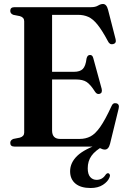

<svg xmlns="http://www.w3.org/2000/svg" viewBox="-20 -736 634 964"><path d="M31.5 -681.5Q31.5 -700 53 -700H437.5Q459 -700 472.2 -708Q485.5 -716 497 -716Q515 -716 522.5 -687L560.5 -539Q565.5 -519 548 -514.5Q530.5 -510.5 522 -529Q492.5 -584 469.5 -612.5Q446.5 -641 423.5 -651.2Q400.5 -661.5 371.5 -661.5H241.5V-375.5H352Q381.5 -375.5 395.8 -389.8Q410 -404 414.5 -442Q418.5 -459.5 431 -460Q444.5 -461 448.5 -443.5L490.5 -290Q495 -269.5 481 -265Q467 -260.5 457.5 -275Q434 -312 414.8 -324.5Q395.5 -337 361.5 -337H241.5V-81Q241.5 -38.5 282 -38.5H380.5Q410 -38.5 434.2 -51Q458.5 -63.5 483.2 -98.8Q508 -134 539.5 -202.5Q546.5 -221 563.5 -217.5Q581.5 -213.5 575.5 -190L532.5 -14Q525 15 506.5 15Q495.5 15 481.5 7.5Q467.5 0 443.5 0H53Q31.5 0 31.5 -18.5Q31.5 -32.5 47 -38.5L80 -45Q101.5 -51.5 101.5 -70.5V-629.5Q101.5 -648.5 80 -655L47 -661.5Q31.5 -667.5 31.5 -681.5ZM489.5 -17 497 -1.5Q457.5 20.5 439 46.8Q420.5 73 420.5 109Q420.5 138.5 433 152.8Q445.5 167 465 167Q494 167 510.5 141Q517.5 132 525 134Q529 135.5 531.2 140.8Q533.5 146 530 154.5Q521.5 176 496.8 192Q472 208 435 208Q385.5 208 358.8 185.8Q332 163.5 332 124Q332 81 367.8 46.5Q403.5 12 489.5 -17Z"/></svg>

Font: Fraunces 144pt Soft SemiBold
Style: Regular
Weight: 600
Version: Version 1.000;[b76b70a41]